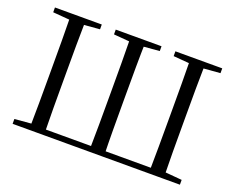

<svg xmlns="http://www.w3.org/2000/svg" viewBox="-115 -929 1382 1129"><g transform="rotate(20 575.5 -364.0)"><path d="M154.9 0H248.1C245.7 -110.8 245.7 -223.3 245.7 -342.7V-388.5C245.7 -505.1 245.7 -616.6 248.1 -728H154.9C157.1 -617.8 157.1 -504.5 157.1 -388.7V-342.7C157.1 -223.9 157.1 -111.5 154.9 0ZM529.6 0H622.1C619.1 -110.8 619.1 -223.3 619.1 -342.7V-388.7C619.1 -504.3 619.1 -617.6 622.1 -728H529.6C531.8 -617 531.8 -504.5 531.8 -388.5V-342.7C531.8 -223.9 531.8 -111.5 529.6 0ZM903.8 0H996.1C993.6 -111.5 993.6 -223.9 993.6 -342.7V-388.7C993.6 -504.5 993.6 -617.8 996.1 -728H903.8C905.8 -616.6 905.8 -505.1 905.8 -388.5V-342.7C905.8 -223.3 905.8 -110.8 903.8 0ZM52.1 -698 189.7 -686.9H210.4L345.1 -698V-728H52.1ZM432.5 -698 566.9 -686.9H587.2L719 -698V-728H432.5ZM805.8 -698 940.5 -686.9H961.2L1098.9 -698V-728H805.8ZM52.1 0H201.8V-42.1H190.9L52.1 -30.1ZM950.5 0H1098.9V-30.1L960.2 -42.1H950.5ZM201.8 0H950.5V-35.1H201.8Z"/></g></svg>

Font: Source Han Serif TW VF
Style: Regular
Weight: 250
Designer: Ryoko NISHIZUKA 西塚涼子 (kana & ideographs); Frank Grießhammer (Latin, Greek & Cyrillic); Wenlong ZHANG 张文龙 (bopomofo); San
Foundry: Adobe
Version: Version 2.002;hotconv 1.1.0;makeotfexe 2.6.0